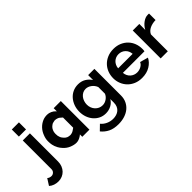

<svg xmlns="http://www.w3.org/2000/svg" viewBox="-104 -1528 2548 2548"><g transform="rotate(-45 1170.5 -253.5)"><path d="M18 196Q-20 196 -54 184.5Q-88 173 -115 149L-57 58Q-46 69 -30 74.5Q-14 80 2 80Q28 80 47 61.5Q66 43 66 14V-524H200V4Q200 46 186 81.5Q172 117 147.5 142.5Q123 168 89.5 182Q56 196 18 196ZM66 -597V-730H200V-597Z M549 2Q506 2 453 -20Q406 -40 370 -80Q343 -109 329 -136Q308 -175 301 -211Q295 -241 295 -273Q295 -275 295 -278Q295 -280 295 -283Q295 -328 315 -377Q334 -427 368.5 -464Q403 -501 451 -522Q488 -538 535 -538Q568 -538 600 -523Q632 -508 652 -485L659 -477V-537H793V0H659V-45Q647 -35 642 -31Q594 2 549 2ZM437 -242Q443 -217 448 -206Q456 -188 478 -164Q492 -148 515 -137Q532 -130 560 -128Q573 -127 590 -132Q609 -137 621 -145Q645 -160 658 -170L659 -171V-361L658 -363Q646 -375 629 -388H628V-389Q618 -398 602 -404Q578 -413 556 -413Q554 -413 552 -413L511 -404Q491 -394 474 -378Q459 -365 447 -338.5Q435 -312 435 -284Q435 -279 435 -274Q434 -262 437 -247Q437 -247 437 -245Z M1102 3Q1049 3 1006 -18Q963 -39 931.5 -75.5Q900 -112 883 -160Q866 -208 866 -262Q866 -319 884 -368Q902 -417 934 -454Q966 -491 1011 -512Q1056 -533 1110 -533Q1171 -533 1217 -505.5Q1263 -478 1293 -432V-524H1410V-25Q1410 33 1388 79Q1366 125 1327.5 157Q1289 189 1235.5 206Q1182 223 1119 223Q1033 223 974.5 194.5Q916 166 874 114L947 43Q977 80 1022.5 101Q1068 122 1119 122Q1150 122 1178.5 113.5Q1207 105 1229 87Q1251 69 1263.5 41Q1276 13 1276 -25V-91Q1250 -46 1203 -21.5Q1156 3 1102 3ZM1147 -104Q1169 -104 1189 -111Q1209 -118 1226 -130Q1243 -142 1256 -158Q1269 -174 1276 -192V-317Q1258 -363 1219.5 -391Q1181 -419 1139 -419Q1108 -419 1083 -405.5Q1058 -392 1040 -369.5Q1022 -347 1012.5 -318Q1003 -289 1003 -258Q1003 -226 1014 -198Q1025 -170 1044.5 -149Q1064 -128 1090 -116Q1116 -104 1147 -104Z M1774 10Q1711 10 1660 -11.5Q1609 -33 1573 -70Q1537 -107 1517.5 -156Q1498 -205 1498 -259Q1498 -315 1517 -364.5Q1536 -414 1572 -451.5Q1608 -489 1659.5 -511Q1711 -533 1775 -533Q1839 -533 1889.5 -511Q1940 -489 1975.5 -452Q2011 -415 2029.5 -366Q2048 -317 2048 -264Q2048 -251 2047.5 -239Q2047 -227 2045 -219H1640Q1643 -188 1655 -164Q1667 -140 1686 -123Q1705 -106 1729 -97Q1753 -88 1779 -88Q1819 -88 1854.5 -107.5Q1890 -127 1903 -159L2018 -127Q1989 -67 1925.5 -28.5Q1862 10 1774 10ZM1910 -306Q1905 -365 1866.5 -400.5Q1828 -436 1773 -436Q1746 -436 1722.5 -426.5Q1699 -417 1681 -400Q1663 -383 1651.5 -359Q1640 -335 1638 -306Z M2442 -408Q2381 -407 2333 -384.5Q2285 -362 2264 -317V0H2130V-524H2253V-412Q2267 -439 2286 -460.5Q2305 -482 2327 -498Q2349 -514 2371.5 -522.5Q2394 -531 2415 -531Q2426 -531 2431.5 -531Q2437 -531 2442 -530Z"/></g></svg>

Font: Oxford Sans
Style: Bold
Weight: 700
Designer: Matt McInerney, Pablo Impallari, Rodrigo Fuenzalida
Foundry: Matt McInerney, Pablo Impallari, Rodrigo Fuenzalida
Version: Version 3.000g; ttfautohint (v1.5) -l 8 -r 28 -G 28 -x 14 -D